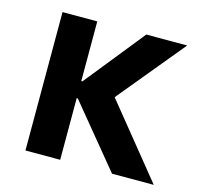

<svg xmlns="http://www.w3.org/2000/svg" viewBox="-79 -578 683 662"><g transform="rotate(15 262.0 -247.0)"><path d="M66 0V-494H190V-281H194L365 -494H511L294 -231L297 -280L524 0H375L194 -220H190V0Z"/></g></svg>

Font: Nunito Sans 10pt SemiCondensed
Style: Bold
Weight: 700
Width: 4
Designer: Vernon Adams
Foundry: Vernon Adams
Version: Version 3.101;gftools[0.9.27]